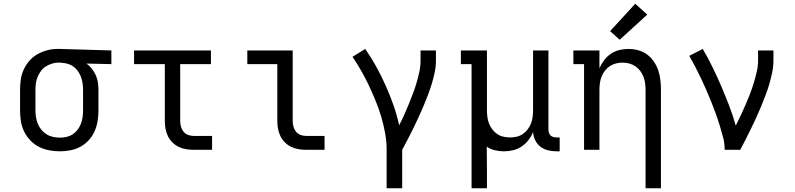

<svg xmlns="http://www.w3.org/2000/svg" viewBox="-20 -799 4240 1024"><path d="M299 8Q270 8 241.5 2.5Q213 -3 187.5 -16Q162 -29 141.5 -50.5Q121 -72 108.5 -98Q96 -124 91.5 -152.5Q87 -181 87 -210V-320Q87 -348 91 -375.5Q95 -403 106.5 -428Q118 -453 136.5 -474.5Q155 -496 179 -509.5Q203 -523 230 -530.5Q257 -538 285 -538Q289 -538 292.5 -538Q296 -538 300 -538L574 -530V-457L441 -460Q457 -449 469.5 -433Q482 -417 490.5 -398.5Q499 -380 502 -360Q505 -340 505 -320V-210Q505 -182 500.5 -153.5Q496 -125 484.5 -99Q473 -73 453.5 -51.5Q434 -30 409 -16.5Q384 -3 356 2.5Q328 8 299 8ZM299 -65Q317 -65 335 -69Q353 -73 368 -83Q383 -93 394 -107.5Q405 -122 411.5 -139Q418 -156 420.5 -174Q423 -192 423 -210V-320Q423 -337 420.5 -354Q418 -371 412.5 -387Q407 -403 397 -417.5Q387 -432 373.5 -442.5Q360 -453 343.5 -458Q327 -463 310 -464L300 -465Q298 -465 295.5 -465Q293 -465 291 -465Q274 -465 256.5 -459.5Q239 -454 224 -444.5Q209 -435 198.5 -420.5Q188 -406 181 -389.5Q174 -373 171.5 -355.5Q169 -338 169 -320V-210Q169 -192 172 -173.5Q175 -155 182 -138Q189 -121 201 -106.5Q213 -92 228.5 -82.5Q244 -73 262.5 -69Q281 -65 299 -65Z M1013 0Q993 0 972 -3.5Q951 -7 932.5 -16Q914 -25 899 -40Q884 -55 875 -74Q866 -93 862.5 -113.5Q859 -134 859 -155V-457H695V-530H1105V-457H941V-155Q941 -139 945 -124Q949 -109 958.5 -97Q968 -85 983 -79.5Q998 -74 1013 -74H1111V0Z M1613 0Q1593 0 1572 -3.5Q1551 -7 1532.5 -16Q1514 -25 1499 -40Q1484 -55 1475 -74Q1466 -93 1462.5 -113.5Q1459 -134 1459 -155V-457H1299V-530H1541V-155Q1541 -139 1545 -124Q1549 -109 1558.5 -97Q1568 -85 1583 -79.5Q1598 -74 1613 -74H1711V0Z M2042 205V0Q2042 -45 2034 -89Q2026 -133 2013.5 -175.5Q2001 -218 1984 -259.5Q1967 -301 1948 -341.5Q1929 -382 1907 -420.5Q1885 -459 1860 -496L1928 -538Q1960 -492 1987 -443Q2014 -394 2037 -342.5Q2060 -291 2078.5 -238Q2097 -185 2109 -131Q2123 -158 2135.5 -186Q2148 -214 2159.5 -242Q2171 -270 2182 -299Q2193 -328 2201.5 -357Q2210 -386 2216.5 -416Q2223 -446 2223 -477V-530H2305V-477Q2305 -445 2298.5 -413.5Q2292 -382 2282.5 -351Q2273 -320 2261.5 -290Q2250 -260 2237.5 -230.5Q2225 -201 2211.5 -172Q2198 -143 2184 -114Q2170 -85 2155 -56.5Q2140 -28 2125 0V205Z M2495 205V-457H2438V-530H2577V-210Q2577 -192 2579.5 -174Q2582 -156 2588.5 -139.5Q2595 -123 2606 -108.5Q2617 -94 2632 -84Q2647 -74 2664.5 -70Q2682 -66 2700 -66Q2718 -66 2735.5 -70Q2753 -74 2768 -84Q2783 -94 2794 -108.5Q2805 -123 2811.5 -139.5Q2818 -156 2820.5 -174Q2823 -192 2823 -210V-530H2905V-108Q2905 -99 2907.5 -91Q2910 -83 2916 -77Q2922 -71 2930.5 -68.5Q2939 -66 2947 -66H2965V8H2947Q2925 8 2902.5 2.5Q2880 -3 2862 -17Q2844 -31 2834 -52Q2824 -73 2823 -95Q2814 -72 2798.5 -52Q2783 -32 2762.5 -18Q2742 -4 2717.5 2Q2693 8 2668 8Q2644 8 2620 2.5Q2596 -3 2576 -17Q2576 13 2576.5 43Q2577 73 2577 102V205Z M3423 205V-320Q3423 -338 3420.5 -356Q3418 -374 3411.5 -390.5Q3405 -407 3394 -421.5Q3383 -436 3368 -446Q3353 -456 3335.5 -460.5Q3318 -465 3300 -465Q3282 -465 3264.5 -460.5Q3247 -456 3232 -446Q3217 -436 3206 -421.5Q3195 -407 3188.5 -390.5Q3182 -374 3179.5 -356Q3177 -338 3177 -320V0H3095V-457H3038V-530H3177V-435Q3187 -458 3202 -478Q3217 -498 3237.5 -512Q3258 -526 3282.5 -532Q3307 -538 3332 -538Q3358 -538 3384 -531Q3410 -524 3431 -508.5Q3452 -493 3467 -471Q3482 -449 3490.5 -424Q3499 -399 3502 -372.5Q3505 -346 3505 -320V205ZM3285 -587 3234 -633 3368 -779 3432 -721Z M3845 0Q3845 -34 3836.5 -66.5Q3828 -99 3818 -131.5Q3808 -164 3796.5 -195.5Q3785 -227 3772.5 -258Q3760 -289 3746.5 -320Q3733 -351 3718.5 -381.5Q3704 -412 3688.5 -442Q3673 -472 3656 -501L3728 -538Q3756 -490 3780.5 -440Q3805 -390 3827 -338.5Q3849 -287 3869 -235Q3889 -183 3904 -129Q3918 -157 3931 -184.5Q3944 -212 3956.5 -240.5Q3969 -269 3980 -298Q3991 -327 4000 -356.5Q4009 -386 4016 -416Q4023 -446 4023 -477V-530H4105V-477Q4105 -445 4098.5 -413.5Q4092 -382 4083 -351Q4074 -320 4062.5 -290Q4051 -260 4039 -230.5Q4027 -201 4013.5 -172Q4000 -143 3986 -114Q3972 -85 3957.5 -56.5Q3943 -28 3928 0Z"/></svg>

Font: Iosevka Slab Extended
Style: Regular
Weight: 400
Width: 7
Monospace: yes
Designer: Belleve Invis
Foundry: Belleve Invis
Version: Version 11.1.1; ttfautohint (v1.8.3)